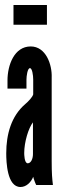

<svg xmlns="http://www.w3.org/2000/svg" viewBox="-20 -741 270 769"><path d="M34 -642H168V-721H34ZM113 -363C110 -352 94 -335 81 -324C25 -276 5 -203 5 -127C5 -93 8 8 62 8C86 8 105 -12 113 -33C114 -27 122 -5 125 0H192C189 -24 187 -46 187 -95V-431C189 -482 164 -555 103 -555C37 -555 10 -480 10 -419V-386H86V-422C86 -436 90 -468 100 -468C109 -468 113 -439 113 -422ZM112 -124C112 -105 104 -87 91 -87C77 -87 77 -125 77 -128C77 -172 94 -228 112 -251Z"/></svg>

Font: League Gothic Condensed
Style: Regular
Weight: 400
Width: 3
Designer: Tyler Finck
Foundry: The League of Moveable Type
Version: Version 1.001;PS 001.001;hotconv 1.0.56;makeotf.lib2.0.21325